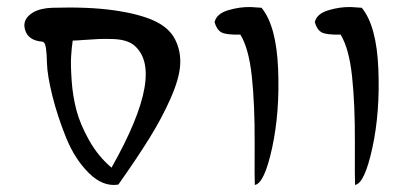

<svg xmlns="http://www.w3.org/2000/svg" viewBox="-20 -754 1151 544"><path d="M129 -732Q230 -735 301.5 -725Q373 -715 416 -695.5Q459 -676 476 -642.5Q493 -609 490.5 -570Q488 -531 463.5 -475.5Q439 -420 404 -363.5Q369 -307 316 -232L315 -231Q272 -224 232 -263.5Q192 -303 167.5 -363.5Q143 -424 128.5 -482Q114 -540 113 -576Q112 -626 105 -633Q103 -635 100 -636Q60 -639 51 -669.5Q42 -700 74 -719Q95 -731 129 -732ZM357 -628Q347 -635 332.5 -639Q318 -643 297 -643.5Q276 -644 261.5 -643.5Q247 -643 220.5 -641Q194 -639 186 -639Q183 -619 181.5 -594.5Q180 -570 183 -526Q186 -482 196.5 -442Q207 -402 232.5 -356.5Q258 -311 296 -279Q452 -555 357 -628Z M661 -656Q620 -655 607 -662.5Q594 -670 588 -691Q593 -715 626.5 -725Q660 -735 691 -734L721 -732Q763 -681 768 -558.5Q773 -436 751 -335Q729 -234 702 -230Q701 -242 701.5 -350Q702 -458 693.5 -537.5Q685 -617 661 -656Z M945 -656Q904 -655 891 -662.5Q878 -670 872 -691Q877 -715 910.5 -725Q944 -735 975 -734L1005 -732Q1047 -681 1052 -558.5Q1057 -436 1035 -335Q1013 -234 986 -230Q985 -242 985.5 -350Q986 -458 977.5 -537.5Q969 -617 945 -656Z"/></svg>

Font: HarSinai
Style: Regular
Weight: 400
Version: Version 1.1